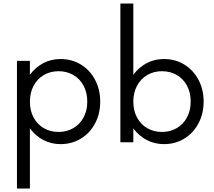

<svg xmlns="http://www.w3.org/2000/svg" viewBox="-20 -827 1242 1116"><path d="M78.6 -473.1H153.8V-392.6Q188 -437.5 232.9 -460.7Q277.8 -483.9 332 -483.9Q397.9 -483.9 450.4 -451.7Q502.9 -419.4 532.7 -363Q562.5 -306.6 562.5 -236.3Q562.5 -166 532.5 -109.6Q502.4 -53.2 450 -21.2Q397.5 10.7 332 10.7Q278.3 10.7 232.9 -12.7Q187.5 -36.1 153.8 -80.6V269H78.6ZM320.3 -60.1Q368.2 -60.1 406.2 -82.3Q444.3 -104.5 465.8 -144.5Q487.3 -184.6 487.3 -236.3Q487.3 -289.1 465.6 -329.3Q443.8 -369.6 405.8 -391.4Q367.7 -413.1 320.3 -413.1Q272.5 -413.1 234.6 -390.9Q196.8 -368.7 175.3 -328.4Q153.8 -288.1 153.8 -236.3Q153.8 -183.6 175.5 -143.6Q197.3 -103.5 235.1 -81.8Q272.9 -60.1 320.3 -60.1Z M754.9 -80.6V0H679.7V-806.6H754.9V-392.6Q789.1 -437.5 834 -460.7Q878.9 -483.9 933.1 -483.9Q999 -483.9 1051.5 -451.7Q1104 -419.4 1133.8 -363Q1163.6 -306.6 1163.6 -236.3Q1163.6 -166 1133.5 -109.6Q1103.5 -53.2 1051 -21.2Q998.5 10.7 933.1 10.7Q879.4 10.7 834 -12.7Q788.6 -36.1 754.9 -80.6ZM921.4 -60.1Q969.2 -60.1 1007.3 -82.3Q1045.4 -104.5 1066.9 -144.5Q1088.4 -184.6 1088.4 -236.3Q1088.4 -289.1 1066.7 -329.3Q1044.9 -369.6 1006.8 -391.4Q968.8 -413.1 921.4 -413.1Q873.5 -413.1 835.7 -390.9Q797.9 -368.7 776.4 -328.4Q754.9 -288.1 754.9 -236.3Q754.9 -183.6 776.6 -143.6Q798.3 -103.5 836.2 -81.8Q874 -60.1 921.4 -60.1Z"/></svg>

Font: Glacial Indifference
Style: Regular
Weight: 400
Designer: Alfredo Marco Pradil
Foundry: Alfredo Marco Pradil
Version: Version 1.312